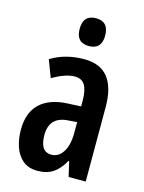

<svg xmlns="http://www.w3.org/2000/svg" viewBox="-116 -822 677 901"><g transform="rotate(15 223.0 -371.5)"><path d="M234 -553Q312 -553 350 -504.5Q388 -456 388 -362V0H305L288 -73H285Q262 -31 231.5 -10.5Q201 10 155 10Q111 10 83.5 -13.5Q56 -37 43.5 -75Q31 -113 31 -157Q31 -240 77.5 -284Q124 -328 211 -332L276 -335V-362Q276 -413 261 -438Q246 -463 212 -463Q166 -463 104 -426L72 -510Q142 -553 234 -553ZM236 -256Q144 -251 144 -161Q144 -80 199 -80Q234 -80 255.5 -114Q277 -148 277 -207V-259ZM237 -753Q299 -753 299 -685Q299 -618 237 -618Q175 -618 175 -685Q175 -753 237 -753Z"/></g></svg>

Font: Noto Sans ExtraCondensed SemiBold
Style: Regular
Weight: 600
Width: 2
Designer: Monotype Design Team
Foundry: Monotype Imaging Inc.
Version: Version 2.013; ttfautohint (v1.8.4.7-5d5b)